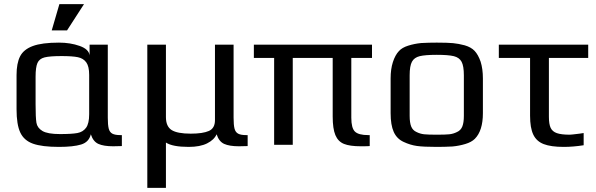

<svg xmlns="http://www.w3.org/2000/svg" viewBox="-20 -700 2883 928"><path d="M60 0ZM60 -172V-337Q60 -394 77 -427.5Q94 -461 138.5 -477.5Q183 -494 265 -494Q320 -494 365 -478Q410 -462 413 -432V-484H501V-131Q501 -96 505.5 -78.5Q510 -61 523 -54Q536 -47 562 -47H569V6Q556 7 527 7Q481 7 455.5 -4.5Q430 -16 419 -51Q410 -13 372 -1.5Q334 10 265 10Q183 10 139.5 -5.5Q96 -21 78 -59.5Q60 -98 60 -172ZM411 -148V-338Q411 -379 397 -398.5Q383 -418 356.5 -423.5Q330 -429 278 -429Q220 -429 195 -422.5Q170 -416 161 -395.5Q152 -375 152 -329V-197Q152 -132 156 -107Q160 -82 185 -67Q210 -52 270 -52Q327 -52 354 -57Q381 -62 396 -82.5Q411 -103 411 -148ZM267 -680H386L304 -553H230Z M692 -484H782V-134Q782 -89 809.5 -71.5Q837 -54 902 -54Q960 -54 989.5 -67Q1019 -80 1019 -119V-484H1109V-131Q1109 -96 1113.5 -78.5Q1118 -61 1131 -54Q1144 -47 1170 -47H1177V6Q1164 7 1135 7Q1089 7 1063.5 -4.5Q1038 -16 1027 -51Q1015 -24 981 -7Q947 10 892 10Q814 10 782 -11V208H692Z M1588 -137V-420H1395V0H1305V-420H1207V-484H1778V-420H1678V-131Q1678 -81 1695.5 -64Q1713 -47 1760 -47H1767V6Q1759 7 1724 7Q1671 7 1642.5 -4.5Q1614 -16 1601 -47Q1588 -78 1588 -137Z M1931 -14Q1898 -29 1883 -62.5Q1868 -96 1868 -153V-321Q1868 -366 1879 -400Q1890 -434 1908 -453Q1923 -470 1953.5 -479.5Q1984 -489 2016 -492Q2052 -494 2091 -494Q2143 -494 2169.5 -491.5Q2196 -489 2226 -481Q2257 -472 2274 -454Q2291 -436 2303 -402Q2314 -367 2314 -321V-153Q2314 -68 2275 -29Q2259 -13 2229 -4Q2199 5 2167 8Q2129 10 2091 10Q2027 10 1995 5.5Q1963 1 1931 -14ZM2189 -62Q2207 -70 2214.5 -88.5Q2222 -107 2222 -140V-336Q2222 -381 2211 -401.5Q2200 -422 2173.5 -428.5Q2147 -435 2091 -435Q2035 -435 2008.5 -428.5Q1982 -422 1971 -401.5Q1960 -381 1960 -336V-140Q1960 -107 1967.5 -88.5Q1975 -70 1993 -62Q2011 -53 2030 -51Q2049 -49 2091 -49Q2133 -49 2152 -51Q2171 -53 2189 -62Z M2542 -141V-420H2391V-484H2823V-420H2633V-136Q2633 -100 2641.5 -82Q2650 -64 2671.5 -56.5Q2693 -49 2734 -49Q2741 -49 2781 -54L2801 -57V2Q2750 10 2705 10Q2643 10 2608 -3.5Q2573 -17 2557.5 -49.5Q2542 -82 2542 -141Z"/></svg>

Font: Play
Style: Regular
Weight: 400
Designer: Jonas Hecksher (Cyrillic expansion: Cyreal)
Foundry: Jonas Hecksher, Playtype, e-types AS
Version: Version 2.101; ttfautohint (v1.5.65-e2d9)